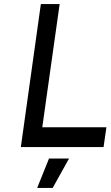

<svg xmlns="http://www.w3.org/2000/svg" viewBox="-20 -720 541 940"><path d="M162 200H238L318 56H220ZM82 0H487L501 -97H187L272 -700H180Z"/></svg>

Font: Unageo
Style: Medium-Italic
Weight: 500
Designer: Richard Sepsi
Foundry: Richard Sepsi
Version: Version 2.000